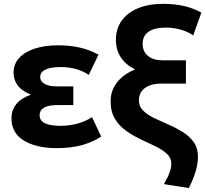

<svg xmlns="http://www.w3.org/2000/svg" viewBox="-20 -755 1066 998"><path d="M276.5 15Q168 15 103.8 -24.5Q39.5 -64 39.5 -140.5Q39.5 -181.5 64 -213Q88.5 -244.5 141 -263Q93.5 -282 72 -311Q50.5 -340 50.5 -377.5Q50.5 -422.5 80 -454.2Q109.5 -486 161.8 -502.8Q214 -519.5 281 -519.5Q342.5 -519.5 392.8 -508.2Q443 -497 492 -471L441.5 -365.5Q412 -386 374.8 -396.2Q337.5 -406.5 295.5 -406.5Q264.5 -406.5 240.5 -401.2Q216.5 -396 202.8 -384.8Q189 -373.5 189 -355Q189 -331.5 212 -318.8Q235 -306 275 -306H361V-209H280Q251 -209 229.8 -203.5Q208.5 -198 197.2 -186.2Q186 -174.5 186 -156Q186 -127.5 214 -114.2Q242 -101 292.5 -101Q339.5 -101 381.5 -112.2Q423.5 -123.5 458.5 -146L506 -45Q460 -15 403 0Q346 15 276.5 15Z M961.5 222.5 832 202Q853 166 861.8 140.5Q870.5 115 870.5 97Q870.5 66 847.8 44.8Q825 23.5 789 6Q753 -11.5 712.8 -30.2Q672.5 -49 636.5 -74.2Q600.5 -99.5 577.8 -136.8Q555 -174 555 -228.5Q555 -283.5 588 -326.2Q621 -369 682 -394Q582.5 -445 582.5 -547.5Q582.5 -605.5 612.5 -647.5Q642.5 -689.5 697.5 -712.2Q752.5 -735 828 -735Q887 -735 934.8 -724.2Q982.5 -713.5 1026.5 -689.5L984.5 -571Q955 -591 918.8 -601.2Q882.5 -611.5 841 -611.5Q783 -611.5 752.2 -590Q721.5 -568.5 721.5 -527.5Q721.5 -487.5 749 -464.5Q776.5 -441.5 824.5 -441.5H946.5V-320.5H819.5Q763.5 -320.5 732.8 -297.2Q702 -274 702 -232.5Q702 -201.5 724.2 -179.8Q746.5 -158 781.5 -141.2Q816.5 -124.5 855.8 -107.5Q895 -90.5 930 -68.8Q965 -47 987 -16.2Q1009 14.5 1009 60.5Q1009 82.5 1003.8 108.5Q998.5 134.5 987.8 163.2Q977 192 961.5 222.5Z"/></svg>

Font: Geologica SemiBold
Style: Regular
Weight: 600
Designer: Sindre Bremnes, Frode Helland
Foundry: Monokrom Skriftforlag AS
Version: Version 1.010;gftools[0.9.28]